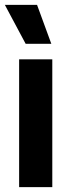

<svg xmlns="http://www.w3.org/2000/svg" viewBox="-27 -773 287 793"><path d="M52 0V-528H189V0ZM79 -592 -7 -753H126L185 -592Z"/></svg>

Font: Bricolage Grotesque Condensed
Style: Bold
Weight: 700
Width: 3
Designer: Mathieu Triay
Foundry: Atelier Triay
Version: Version 1.001;gftools[0.9.33.dev8+g029e19f]